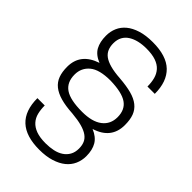

<svg xmlns="http://www.w3.org/2000/svg" viewBox="-237 -880 982 982"><g transform="rotate(45 254.5 -389.0)"><path d="M243 11Q50 11 50 -169H103Q103 -140 109 -115.5Q115 -91 131 -73Q147 -55 174 -45Q201 -35 243 -35Q272 -35 297.5 -40.5Q323 -46 342 -58.5Q361 -71 372 -90.5Q383 -110 383 -137Q383 -160 375.5 -177.5Q368 -195 350.5 -207.5Q333 -220 304 -228Q275 -236 231 -240Q180 -243 144.5 -253Q109 -263 86.5 -281Q64 -299 54 -326Q44 -353 44 -390Q44 -487 147 -521Q105 -538 88.5 -568Q72 -598 72 -643Q72 -674 83.5 -700.5Q95 -727 118.5 -746.5Q142 -766 178.5 -777.5Q215 -789 265 -789Q364 -789 411.5 -743Q459 -697 459 -609H406Q406 -639 399.5 -663.5Q393 -688 377 -706Q361 -724 333.5 -733.5Q306 -743 265 -743Q235 -743 210 -737Q185 -731 166 -719Q147 -707 136.5 -688Q126 -669 126 -642Q126 -619 133.5 -601Q141 -583 158 -570.5Q175 -558 204 -550Q233 -542 277 -539Q328 -535 363.5 -525.5Q399 -516 421.5 -498Q444 -480 454 -453.5Q464 -427 464 -388Q464 -289 361 -257Q402 -240 419.5 -210.5Q437 -181 437 -136Q437 -105 425 -78Q413 -51 389 -31.5Q365 -12 328.5 -0.5Q292 11 243 11ZM261 -281Q333 -281 371 -310Q409 -339 409 -390Q409 -444 372 -469.5Q335 -495 251 -497Q171 -497 135 -467Q99 -437 99 -389Q99 -333 137 -307Q175 -281 261 -281Z"/></g></svg>

Font: Tanohe Sans Light
Style: Regular
Weight: 300
Designer: Village Type and Design LLC & Cristiano Sobral
Foundry: Cooper Hewitt Smithsonian Design Museum
Version: Version 1.00;September 29, 2021;FontCreator 13.0.0.2655 64-b